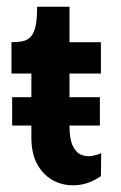

<svg xmlns="http://www.w3.org/2000/svg" viewBox="-20 -540 359 569"><path d="M279 -18Q246 5 210 8.5Q174 12 143 -2.5Q112 -17 92.5 -49.5Q73 -82 73 -132V-344H186V-166Q186 -127 196 -107Q206 -87 221.5 -81Q237 -75 253 -78Q269 -81 280 -86ZM16 -168V-252H276V-168ZM14 -322V-415Q33 -415 47.5 -418Q62 -421 71.5 -431.5Q81 -442 85.5 -463Q90 -484 90 -520H186V-415H279V-322Z"/></svg>

Font: Darker Grotesque Light ExtraBold
Style: Regular
Weight: 800
Version: Version 1.000;gftools[0.9.28]